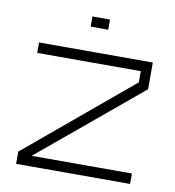

<svg xmlns="http://www.w3.org/2000/svg" viewBox="-72 -678 678 743"><g transform="rotate(10 266.5 -306.5)"><path d="M94 -41H488V0H40V-48L453 -393V-437H46V-478H493V-373ZM232 -613H301V-573H232Z"/></g></svg>

Font: Turret Road Light
Style: Regular
Weight: 300
Designer: Noponies
Foundry: Noponies
Version: Version 1.001; ttfautohint (v1.8)